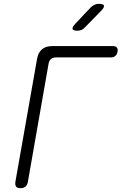

<svg xmlns="http://www.w3.org/2000/svg" viewBox="-20 -970 640 1000"><path d="M87 10Q70 10 64 2Q58 -6 60 -22L173 -663Q179 -697 199 -713.5Q219 -730 253 -730H568Q582 -730 588.5 -722.5Q595 -715 592 -701Q590 -687 581 -679Q572 -671 558 -671H273Q256 -671 246 -663Q236 -655 233 -638L125 -22Q122 -6 112.5 2Q103 10 87 10ZM383 -810Q361 -810 358 -819Q355 -828 372 -846L451 -930Q461 -940 471.5 -945Q482 -950 494 -950Q519 -950 521.5 -940.5Q524 -931 505 -912L423 -828Q415 -819 405 -814.5Q395 -810 383 -810Z"/></svg>

Font: Maple Mono NL ExtraLight
Style: Italic
Weight: 275
Italic angle: -10°
Monospace: yes
Designer: subframe7536
Version: Version 7.000